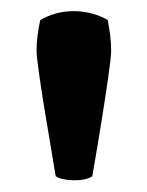

<svg xmlns="http://www.w3.org/2000/svg" viewBox="-20 -800 258 336"><path d="M44 -711Q44 -725 45.8 -738.5Q47.5 -752 50.5 -765Q62.5 -772 77.2 -776.2Q92 -780.5 109.5 -780.5Q126 -780.5 141.2 -776.2Q156.5 -772 168.5 -765Q171 -752 172.8 -738.5Q174.5 -725 174.5 -711Q174.5 -701.5 169.8 -667.5Q165 -633.5 157.5 -586.8Q150 -540 141.5 -491.5Q131 -484.5 110 -484.5Q89 -484.5 77.5 -491.5Q69.5 -540.5 61.5 -587.2Q53.5 -634 48.8 -667.8Q44 -701.5 44 -711Z"/></svg>

Font: Signika Light SemiBold
Style: Regular
Weight: 600
Version: Version 2.003;gftools[0.9.32]